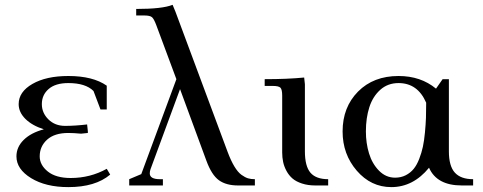

<svg xmlns="http://www.w3.org/2000/svg" viewBox="-20 -766 1993 793"><path d="M47.9 -120.1Q47.9 -158.7 77.9 -188.2Q107.9 -217.8 161.1 -231.9Q112.3 -247.6 84.7 -275.1Q57.1 -302.7 57.1 -335.9Q57.1 -386.7 114 -419.4Q170.9 -452.1 262.2 -452.1Q363.8 -452.1 420.9 -412.1V-314H395L366.2 -390.1Q333.5 -422.9 262.2 -422.9Q209 -422.9 180.9 -398.4Q152.8 -374 152.8 -335.9Q152.8 -299.8 179.9 -272.9Q207 -246.1 249 -246.1Q289.6 -246.1 339.8 -252L342.8 -224.1V-216.8L314.9 -213.9Q283.2 -216.8 262.2 -216.8Q205.1 -216.8 174.6 -189.2Q144 -161.6 144 -120.1Q144 -84.5 177.5 -57.6Q210.9 -30.8 272 -30.8Q352.5 -30.8 420.9 -68.8L435.1 -44.9Q374 6.8 262.2 6.8Q168.9 6.8 108.4 -30.3Q47.9 -67.4 47.9 -120.1Z M513.7 0V-25.9L563.5 -46.9L708.5 -439L625.5 -662.1Q616.2 -687 608.2 -694.6Q600.1 -702.1 575.7 -702.1H542.5V-729Q650.9 -729 692.9 -746.1L704.6 -717.8L919.9 -139.2Q933.6 -102.5 948 -78.6Q962.4 -54.7 977.3 -43.9Q992.2 -33.2 1004.4 -29.5Q1016.6 -25.9 1032.7 -25.9V0H962.9Q914.1 0 884 -21.7Q854 -43.5 832.5 -102.1L723.6 -397.9L601.6 -66.9Q598.6 -58.1 598.6 -49.8Q598.6 -25.9 640.6 -25.9H652.8V0Z M1073.2 -411.1V-439Q1166.5 -439 1236.3 -445.8L1239.3 -418V-141.1Q1239.3 -79.6 1262.2 -52.7Q1285.2 -25.9 1335.4 -25.9V0H1282.2Q1251.5 0 1227.1 -8.1Q1202.6 -16.1 1187.7 -29.1Q1172.9 -42 1163.1 -60.3Q1153.3 -78.6 1149.4 -97.2Q1145.5 -115.7 1145.5 -136.2V-371.1Q1145.5 -396 1138.4 -403.6Q1131.3 -411.1 1106.4 -411.1Z M1395 -223.1Q1395 -323.2 1458.7 -387.7Q1522.5 -452.1 1626 -452.1Q1717.8 -452.1 1780.8 -399.9L1808.1 -439H1834V-141.1Q1834 -80.1 1858.6 -53Q1883.3 -25.9 1934.1 -25.9V0H1887.2Q1784.2 0 1752 -73.2Q1686.5 6.8 1596.2 6.8Q1512.2 6.8 1453.6 -61Q1395 -128.9 1395 -223.1ZM1491.2 -223.1Q1491.2 -174.8 1504.2 -132.3Q1517.1 -89.8 1545.4 -61Q1573.7 -32.2 1611.8 -32.2Q1636.2 -32.2 1655.8 -42.2Q1675.3 -52.2 1688.5 -68.4Q1701.7 -84.5 1711.4 -109.6Q1721.2 -134.8 1726.6 -159.9Q1731.9 -185.1 1735.1 -218.5Q1738.3 -252 1739.3 -279.5Q1740.2 -307.1 1740.2 -341.8Q1705.1 -422.9 1626 -422.9Q1581.5 -422.9 1550.5 -395Q1519.5 -367.2 1505.4 -323Q1491.2 -278.8 1491.2 -223.1Z"/></svg>

Font: Dihjauti S
Style: Bold
Weight: 700
Designer: T. Christopher White
Version: Version 3.0.0